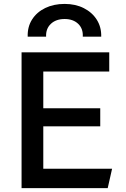

<svg xmlns="http://www.w3.org/2000/svg" viewBox="-20 -970 652 990"><path d="M91.2 0V-700H543.3V-601H203.2V-411.9H496.9V-318.5H203.2V-99.8H557.9L535.4 0ZM122.8 -780.9Q121.2 -831.5 145.4 -869.5Q169.7 -907.6 213.3 -928.7Q256.9 -949.8 313.2 -949.8Q369.1 -949.8 412.2 -928Q455.2 -906.2 479.2 -868.1Q503.2 -829.9 501.9 -780.9H406.8Q409.2 -822.1 383.2 -847.1Q357.1 -872 313.2 -872Q268.8 -872 242.3 -847.1Q215.9 -822.1 217.7 -780.9Z"/></svg>

Font: Geologica-Sharp
Style: Regular
Weight: 100
Designer: Sindre Bremnes, Frode Helland
Foundry: Monokrom Skriftforlag AS
Version: Version 1.010;gftools[0.9.28]